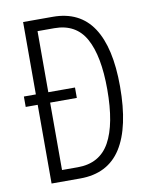

<svg xmlns="http://www.w3.org/2000/svg" viewBox="-81 -775 661 836"><g transform="rotate(-10 249.0 -357.0)"><path d="M210 -714Q329 -714 387.5 -625.5Q446 -537 446 -365Q446 -185 387 -92.5Q328 0 206 0H79V-348H26V-394H79V-714ZM208 -664H134V-394H252V-348H134V-50H204Q301 -50 345 -129Q389 -208 389 -362Q389 -509 346.5 -586.5Q304 -664 208 -664Z"/></g></svg>

Font: Noto Sans ExtraCondensed Light
Style: Regular
Weight: 300
Width: 2
Designer: Monotype Design Team
Foundry: Monotype Imaging Inc.
Version: Version 2.013; ttfautohint (v1.8.4.7-5d5b)